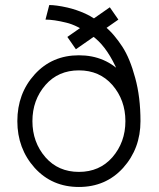

<svg xmlns="http://www.w3.org/2000/svg" viewBox="-20 -732 634 764"><path d="M294 -512Q187 -512 118 -436Q49 -360 49 -250Q49 -141 118 -64Q187 12 294 12Q401 12 470 -64Q539 -141 539 -250Q539 -360 470 -436Q401 -512 294 -512ZM294 -452Q376 -452 427 -394Q479 -334 479 -250Q479 -166 427 -106Q376 -48 294 -48Q212 -48 161 -106Q109 -166 109 -250Q109 -334 161 -394Q212 -452 294 -452ZM161 -654Q194 -654 243 -642Q287 -632 346 -590Q399 -553 439 -469Q479 -385 479 -250H539Q539 -346 518 -422Q497 -500 467 -546Q452 -569 434.5 -590Q417 -611 396 -628Q353 -663 319 -678Q283 -694 248 -702Q226 -707 207.5 -709.5Q189 -712 176 -712ZM248 -585 282 -536 451 -654 417 -703Z"/></svg>

Font: Unageo Variable
Style: Regular
Weight: 300
Designer: Richard Sepsi
Foundry: Richard Sepsi
Version: Version 2.200